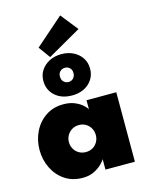

<svg xmlns="http://www.w3.org/2000/svg" viewBox="-135 -1000 847 1096"><g transform="rotate(-15 288.5 -452.5)"><path d="M352 0V-61.5Q347 -52 329.5 -34.2Q312 -16.5 283.2 -2.2Q254.5 12 216 12Q155 12 110.5 -18Q66 -48 41.8 -97.5Q17.5 -147 17.5 -205Q17.5 -263 41.8 -312.5Q66 -362 110.5 -392.2Q155 -422.5 216 -422.5Q252.5 -422.5 279.8 -411.5Q307 -400.5 324.8 -385.5Q342.5 -370.5 350 -357V-410.5H526V0ZM191 -205Q191 -183 201.5 -164.8Q212 -146.5 230 -136Q248 -125.5 271 -125.5Q294 -125.5 311.8 -136Q329.5 -146.5 339.8 -164.8Q350 -183 350 -205Q350 -227 339.8 -245.2Q329.5 -263.5 311.8 -274.2Q294 -285 271 -285Q248 -285 230 -274.2Q212 -263.5 201.5 -245.2Q191 -227 191 -205ZM279 -458Q217 -458 178.8 -492.2Q140.5 -526.5 140.5 -580.5Q140.5 -616 159 -643.5Q177.5 -671 208.8 -686.5Q240 -702 279 -702Q318 -702 349 -686.5Q380 -671 398.2 -643.5Q416.5 -616 416.5 -580.5Q416.5 -526.5 377.8 -492.2Q339 -458 279 -458ZM279 -537.5Q295.5 -537.5 307 -549.2Q318.5 -561 318.5 -580.5Q318.5 -599.5 306.8 -610.5Q295 -621.5 279 -621.5Q262 -621.5 250.2 -610.5Q238.5 -599.5 238.5 -580.5Q238.5 -560 250 -548.8Q261.5 -537.5 279 -537.5ZM213.5 -702 163.5 -771 330 -917 411 -815Z"/></g></svg>

Font: League Spartan Thin ExtraBold
Style: Regular
Weight: 800
Version: Version 2.002